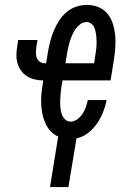

<svg xmlns="http://www.w3.org/2000/svg" viewBox="-20 -558 540 783"><path d="M184 205 217 0H220Q201 -8 187.5 -22Q174 -36 165.5 -54.5Q157 -73 153 -93Q149 -113 148 -134Q147 -155 149 -176.5Q151 -198 155 -219L156 -230Q139 -230 122 -234Q105 -238 91 -246.5Q77 -255 67 -268.5Q57 -282 52 -298Q47 -314 47 -332Q47 -350 50 -367L54 -395H133L128 -367Q127 -356 126.5 -344.5Q126 -333 129.5 -323Q133 -313 142 -306.5Q151 -300 162 -300H168L176 -349Q180 -371 185.5 -392Q191 -413 200 -434Q209 -455 221.5 -474.5Q234 -494 252 -509Q270 -524 291.5 -531Q313 -538 335 -538Q360 -538 382.5 -528.5Q405 -519 419.5 -500.5Q434 -482 441 -458.5Q448 -435 450 -411Q452 -387 450 -361.5Q448 -336 444 -311L431 -230H235L231 -208Q229 -194 227.5 -179.5Q226 -165 225.5 -150.5Q225 -136 226 -122Q227 -108 231 -95Q235 -82 244.5 -72Q254 -62 268 -62Q282 -62 295 -71.5Q308 -81 316.5 -94Q325 -107 330 -121Q335 -135 338 -150H415Q410 -125 400.5 -101Q391 -77 376 -55Q361 -33 339.5 -16Q318 1 292 6L259 205ZM247 -300H364L367 -322Q369 -333 370.5 -343.5Q372 -354 373 -364.5Q374 -375 374 -386Q374 -397 373 -407.5Q372 -418 370 -428Q368 -438 364 -447Q360 -456 351.5 -462Q343 -468 333 -468Q319 -468 307.5 -459.5Q296 -451 288 -439.5Q280 -428 274.5 -415Q269 -402 265 -389.5Q261 -377 258 -364Q255 -351 253 -338Z"/></svg>

Font: Iosevka Slab Oblique
Style: Regular
Weight: 400
Italic angle: -9°
Monospace: yes
Designer: Belleve Invis
Foundry: Belleve Invis
Version: Version 11.1.1; ttfautohint (v1.8.3)